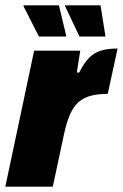

<svg xmlns="http://www.w3.org/2000/svg" viewBox="-32 -700 461 720"><path d="M-12 0 96 -510H269L256 -428H265Q283 -464 302.5 -483.5Q322 -503 347.5 -510.5Q373 -518 409 -518L372 -348Q336 -348 309 -341Q282 -334 263 -317.5Q244 -301 230.5 -270.5Q217 -240 207 -192L166 0ZM114 -563 57 -675 56 -680H189L216 -567V-563ZM266 -563 213 -675 212 -680H345L363 -567V-563Z"/></svg>

Font: Saira SemiCondensed Black
Style: Italic
Weight: 900
Width: 4
Italic angle: -12°
Designer: Hector Gatti with collaboration of the Omnibus-Type team
Foundry: Omnibus-Type
Version: Version 1.101